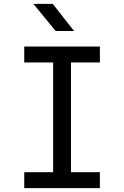

<svg xmlns="http://www.w3.org/2000/svg" viewBox="-20 -970 640 990"><path d="M105 0V-82H254V-648H105V-730H495V-648H346V-82H495V0ZM267 -810 152 -950H252L362 -810Z"/></svg>

Font: Tiny
Style: Regular
Weight: 400
Designer: Philipp Nurullin, Konstantin Bulenkov
Foundry: JetBrains
Version: Version 2.251; ttfautohint (v1.8.4.7-5d5b)